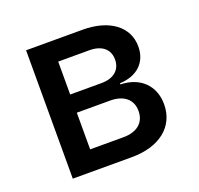

<svg xmlns="http://www.w3.org/2000/svg" viewBox="-102 -662 803 773"><g transform="rotate(-20 300.0 -275.0)"><path d="M337 0C457 0 532 -61 532 -156C532 -236 478 -289 394 -291V-296C468 -299 514 -342 514 -410C514 -495 441 -550 326 -550H84V0ZM190 -463H324C376 -463 408 -437 408 -393C408 -348 376 -322 324 -322H190ZM190 -244H333C391 -244 426 -215 426 -166C426 -116 391 -87 333 -87H190Z"/></g></svg>

Font: Tekne LDO SemiBold
Style: Regular
Weight: 600
Monospace: yes
Designer: Alessio Laiso, Mario Rullo, Paolo Rosset
Foundry: Alessio Laiso
Version: Version 1.000;hotconv 1.0.109;makeotfexe 2.5.65596